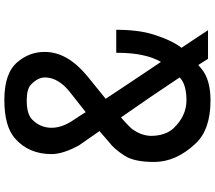

<svg xmlns="http://www.w3.org/2000/svg" viewBox="-74 -926 1012 905"><g transform="rotate(-90 432.5 -474.0)"><path d="M452.1 -652.3Q405.3 -615.2 355.5 -576.2Q355.5 -579.1 314.5 -640.6Q282.2 -690.4 282.2 -737.3Q282.2 -790 320.3 -828.1Q345.7 -854.5 411.1 -854.5H416Q466.8 -853.5 486.3 -834Q519.5 -801.8 519.5 -768.6V-764.6Q516.6 -704.1 452.1 -652.3ZM519.5 -133.8Q487.3 -101.6 411.1 -101.6Q337.9 -101.6 279.3 -163.1Q245.1 -201.2 244.1 -266.6Q244.1 -314.5 278.3 -360.4Q300.8 -384.8 331.1 -410.2Q422.9 -279.3 519.5 -133.8ZM592.8 -221.7Q572.3 -252 536.1 -306.2Q500 -360.4 471.7 -402.8Q443.4 -445.3 418.9 -482.4L527.3 -570.3Q638.7 -663.1 639.6 -766.6V-772.5Q639.6 -841.8 591.8 -898.4Q540 -960 414.1 -960Q289.1 -960 232.4 -910.2Q158.2 -845.7 158.2 -737.3Q158.2 -683.6 199.2 -608.4L266.6 -511.7L214.8 -466.8Q183.6 -444.3 149.4 -391.6Q121.1 -345.7 121.1 -253.9Q121.1 -150.4 208 -58.6Q273.4 11.7 411.1 11.7Q508.8 11.7 559.6 -30.3L578.1 -45.9L607.4 0H742.2Q724.6 -26.4 695.8 -70.3Q667 -114.3 659.2 -125Q694.3 -169.9 721.7 -256.8Q744.1 -327.1 744.1 -432.6H635.7Q635.7 -355.5 624 -306.6Q614.3 -259.8 592.8 -221.7Z"/></g></svg>

Font: OCR-B
Style: Regular
Weight: 400
Version: 1.1